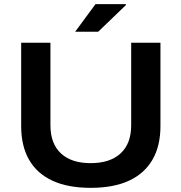

<svg xmlns="http://www.w3.org/2000/svg" viewBox="-20 -893 874 925"><path d="M417 12Q307 12 232.5 -22.5Q158 -57 120 -123.5Q82 -190 82 -285V-687H223V-290Q223 -201 273.5 -154Q324 -107 417 -107Q510 -107 561 -154Q612 -201 612 -290V-687H753V-285Q753 -190 714.5 -123.5Q676 -57 601.5 -22.5Q527 12 417 12ZM342 -740 440 -873H586L587 -869L453 -740Z"/></svg>

Font: Archivo SemiBold SemiExpanded
Style: Regular
Weight: 600
Width: 6
Version: Version 2.001